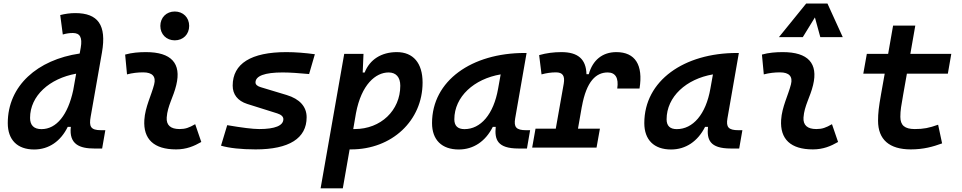

<svg xmlns="http://www.w3.org/2000/svg" viewBox="-20 -815 5313 1060"><path d="M168.5 10.3C250 10.3 315.4 -35.6 354 -114.7H371.1C359.9 -17.1 421.4 4.9 500.5 4.9H543.9L561.5 -96.2H537.6C479 -96.2 471.2 -117.7 480.5 -170.4L543 -525.9C569.3 -676.8 521 -742.7 395.5 -742.7C367.7 -742.7 339.8 -738.8 312.5 -731.9L326.7 -624.5C346.7 -630.4 364.3 -632.8 382.3 -632.8C421.4 -632.8 435.5 -608.4 425.8 -552.2L419.9 -519.5C187.5 -485.4 22.9 -342.3 22.9 -135.3C22.9 -43 75.7 10.3 168.5 10.3ZM384.3 -317.4C355 -180.7 292 -102.1 209 -102.1C167.5 -102.1 146 -123 146 -164.1C146 -286.1 253.4 -381.8 400.4 -408.2Z M1057.6 -129.4C1023.9 -109.9 1003.4 -102.5 971.2 -102.5C921.9 -102.5 897.5 -124 900.4 -166.5C904.8 -231 937.5 -278.8 953.1 -345.2C982.4 -465.3 925.8 -527.3 786.1 -527.3C747.6 -527.3 709 -524.4 670.9 -513.7L681.2 -404.3C710.9 -412.1 740.7 -415.5 770.5 -415.5C821.3 -415.5 842.3 -392.6 831.1 -349.1C816.4 -290.5 781.2 -224.1 776.9 -153.3C770 -46.4 830.1 9.8 952.1 9.8C1009.3 9.8 1051.3 -8.3 1091.3 -31.2ZM944.8 -592.3C991.2 -592.3 1024.4 -625.5 1024.4 -671.9C1024.4 -718.3 991.2 -751.5 944.8 -751.5C898.9 -751.5 865.2 -718.3 865.2 -671.9C865.2 -625.5 898.9 -592.3 944.8 -592.3Z M1391.1 9.8C1576.2 9.8 1672.9 -51.3 1672.9 -167.5C1672.9 -226.1 1634.8 -268.6 1562.5 -290.5L1419.9 -333.5C1401.4 -338.9 1390.6 -347.7 1390.6 -359.9C1390.6 -396 1441.9 -415 1540 -415C1578.6 -415 1629.4 -411.6 1686.5 -406.2L1718.3 -515.6C1665 -522.9 1610.8 -527.3 1561 -527.3C1366.2 -527.3 1264.6 -463.9 1264.6 -342.3C1264.6 -294.4 1291.5 -258.3 1344.7 -241.2L1510.7 -189C1532.2 -182.1 1544.4 -171.4 1544.4 -157.2C1544.4 -121.6 1498.5 -102.5 1411.1 -102.5C1375 -102.5 1314 -110.4 1234.4 -124L1200.2 -10.7C1245.1 2.4 1311 9.8 1391.1 9.8Z M1872.6 224.6 1910.2 9.8C1913.1 9.8 1916 9.8 1918.9 9.8C2143.6 9.8 2313 -148.9 2313 -359.4C2313 -466.8 2261.2 -527.3 2170.9 -527.3C2085.9 -527.3 2021.5 -486.8 1993.2 -414.6H1982.4L1986.8 -517.6H1880.4L1750 224.6ZM1930.2 -102.5 1945.3 -190.4C1975.1 -348.1 2053.7 -415 2125.5 -415C2166.5 -415 2189.9 -388.7 2189.9 -341.8C2189.9 -205.1 2082 -102.5 1938.5 -102.5C1935.5 -102.5 1932.6 -102.5 1930.2 -102.5Z M2512.7 10.3C2594.2 10.3 2660.6 -34.7 2700.7 -114.7H2716.8C2710 -44.9 2725.1 4.9 2843.3 4.9H2889.2L2906.7 -96.2H2884.8C2829.6 -96.2 2815.9 -113.3 2824.2 -161.6L2887.2 -522.5H2876C2585 -522.5 2365.2 -370.1 2365.2 -135.3C2365.2 -43 2418.9 10.3 2512.7 10.3ZM2544.4 -102.1C2507.3 -102.1 2488.3 -120.1 2488.3 -156.2C2488.3 -281.2 2597.2 -379.4 2744.1 -404.3L2730 -325.7C2705.1 -183.1 2633.3 -102.1 2544.4 -102.1Z M2918 0H3273.4L3292 -104.5H3170.9L3192.4 -227.5V-226.1C3217.8 -367.7 3271.5 -415 3335 -415C3377.9 -415 3396.5 -384.3 3387.7 -326.2H3510.7C3531.7 -456.5 3486.8 -527.3 3382.8 -527.3C3305.7 -527.3 3252 -482.9 3230.5 -405.3H3217.8C3215.8 -487.8 3171.4 -527.3 3079.6 -527.3C3036.6 -527.3 2996.1 -522 2956.5 -510.7L2969.7 -404.3C2996.6 -411.6 3022.9 -415.5 3049.3 -415.5C3086.9 -415.5 3099.6 -396 3092.3 -353L3048.3 -104.5H2936.5Z M3684.6 10.3C3766.1 10.3 3832.5 -34.7 3872.6 -114.7H3888.7C3881.8 -44.9 3897 4.9 4015.1 4.9H4061L4078.6 -96.2H4056.6C4001.5 -96.2 3987.8 -113.3 3996.1 -161.6L4059.1 -522.5H4047.9C3756.8 -522.5 3537.1 -370.1 3537.1 -135.3C3537.1 -43 3590.8 10.3 3684.6 10.3ZM3716.3 -102.1C3679.2 -102.1 3660.2 -120.1 3660.2 -156.2C3660.2 -281.2 3769 -379.4 3916 -404.3L3901.9 -325.7C3877 -183.1 3805.2 -102.1 3716.3 -102.1Z M4573.2 -129.4C4539.6 -109.9 4519 -102.5 4486.8 -102.5C4437.5 -102.5 4413.1 -124 4416 -166.5C4420.4 -231 4453.1 -278.8 4468.8 -345.2C4498 -465.3 4441.4 -527.3 4301.8 -527.3C4263.2 -527.3 4224.6 -524.4 4186.5 -513.7L4196.8 -404.3C4226.6 -412.1 4256.3 -415.5 4286.1 -415.5C4336.9 -415.5 4357.9 -392.6 4346.7 -349.1C4332 -290.5 4296.9 -224.1 4292.5 -153.3C4285.6 -46.4 4345.7 9.8 4467.8 9.8C4524.9 9.8 4566.9 -8.3 4606.9 -31.2ZM4548.3 -795.4H4430.7L4280.3 -609.9H4412.1L4479 -718.8L4508.8 -609.9H4632.8Z M5008.3 9.8C5079.6 9.8 5131.8 -5.4 5181.2 -23.4L5159.2 -126.5C5108.9 -108.4 5078.6 -102.5 5030.3 -102.5C4975.1 -102.5 4950.7 -123 4950.7 -169.9C4950.7 -206.1 4955.6 -231.9 4966.8 -295.4L4986.8 -408.2H5212.9L5231.9 -517.6H5005.9L5033.2 -673.8H4910.6L4883.3 -517.6H4765.6L4746.1 -408.2H4864.3L4844.2 -295.4C4831.5 -223.1 4827.6 -191.4 4827.6 -148.4C4827.6 -44.4 4890.1 9.8 5008.3 9.8Z"/></svg>

Font: Cascadia Mono SemiBold
Style: Italic
Weight: 600
Italic angle: -10°
Monospace: yes
Designer: Aaron Bell
Foundry: Saja Typeworks
Version: Version 2404.023